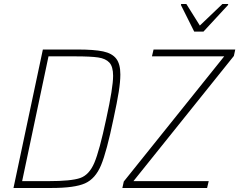

<svg xmlns="http://www.w3.org/2000/svg" viewBox="-20 -934 1189 954"><path d="M193 -688H364Q448 -688 492.5 -678.5Q537 -669 557.5 -642.5Q578 -616 578 -564Q578 -528 570 -477.5Q562 -427 544 -344Q510 -180 482 -113Q454 -46 402.5 -23Q351 0 236 0H47ZM508 -344Q542 -499 542 -557Q542 -603 523.5 -623Q505 -643 468 -648.5Q431 -654 352 -654H221L90 -34H221Q334 -34 378.5 -49.5Q423 -65 448.5 -124.5Q474 -184 508 -344ZM588 0 595 -32 1094 -654H735L743 -688H1149L1142 -656L643 -34H1017L1009 0ZM945 -777 879 -909 880 -914H906L973 -807L1085 -914H1114L1113 -909L991 -777Z"/></svg>

Font: Saira Semi Condensed Thin
Style: Italic
Weight: 100
Width: 4
Italic angle: -12°
Designer: Hector Gatti with collaboration of the Omnibus-Type team
Foundry: Omnibus-Type
Version: Version 1.001; ttfautohint (v1.8)